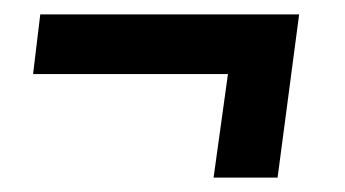

<svg xmlns="http://www.w3.org/2000/svg" viewBox="-20 -304 480 267"><path d="M36 -284H396L366 -57H277L297 -201H26Z"/></svg>

Font: Rasa
Style: Italic
Weight: 400
Italic angle: -7.10001°
Designer: Anna Giedrys (Yrsa+Rasa design), David Brezina (Yrsa art-direction, Rasa art-direction, design)
Foundry: Rosetta Type Foundry
Version: Version 2.004